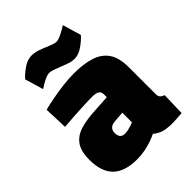

<svg xmlns="http://www.w3.org/2000/svg" viewBox="-212 -837 960 960"><g transform="rotate(-45 268.0 -357.5)"><path d="M190.1 12.6Q102.8 12.6 60.6 -28.8Q18.5 -70.2 18.5 -154.8Q18.5 -216.7 42.3 -248.8Q66 -280.9 109.7 -293.7Q153.4 -306.5 214 -309.4L301.6 -314.7V-333.5Q301.6 -353.9 288.8 -361Q275.9 -368.1 251.4 -368.1Q223 -368.1 185.7 -366.4Q148.4 -364.6 112 -362.2Q75.6 -359.9 49.1 -357.4L44.5 -483Q70.8 -490.1 108.9 -497.4Q147 -504.8 188.9 -510Q230.8 -515.3 268.5 -515.3Q338 -515.3 386.3 -499.8Q434.6 -484.2 460 -446.9Q485.4 -409.6 485.4 -342.9V-144.9Q487.9 -133.9 494.8 -127.3Q501.7 -120.7 513.4 -117.8L510 5.9Q483.6 8.1 456.8 9.4Q429.9 10.8 414.1 8.5Q385.3 6.7 365.7 -2.6Q346.1 -11.9 335.4 -22.4Q321.5 -15.4 298.4 -6.9Q275.2 1.6 247.2 7.1Q219.2 12.6 190.1 12.6ZM236.8 -121.3Q248.4 -121.3 260.3 -123.8Q272.2 -126.3 283.4 -130.1Q294.6 -133.8 301.6 -136.8V-205.1L242.1 -200.4Q223.9 -198.9 213.3 -188.8Q202.7 -178.6 202.7 -159.9Q202.7 -142.7 210.4 -132Q218.1 -121.3 236.8 -121.3ZM323.9 -564Q304.5 -564 283 -571.6Q261.6 -579.2 241.3 -587.3Q224.8 -593.9 210 -599.1Q195.2 -604.4 183.8 -604.4Q168.8 -604.4 145.2 -592.2Q121.7 -580.1 105.1 -568.4L76.1 -666.1Q93.1 -686.7 123.2 -707.5Q153.2 -728.3 181.8 -728.3Q204.3 -728.3 227.4 -720.4Q250.5 -712.6 270.6 -703.4Q285.5 -697.4 298.2 -692.9Q311 -688.4 319.9 -688.4Q333.9 -688.4 358.6 -700.8Q383.4 -713.1 401 -725.2L430 -626.5Q413 -606.5 382.9 -585.3Q352.9 -564 323.9 -564Z"/></g></svg>

Font: Titillium Web SemiBold
Style: Regular
Weight: 600
Designer: Mohamed Gaber, Accademia di Belle Arti di Urbino
Foundry: Kief Type Foundry, Accademia di Belle Arti di Urbino
Version: Version 3.000; ttfautohint (v1.8.4)